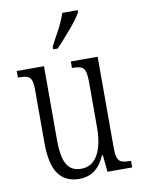

<svg xmlns="http://www.w3.org/2000/svg" viewBox="-87 -825 660 895"><g transform="rotate(-10 243.0 -378.0)"><path d="M215 10Q151 10 117.5 -35.5Q84 -81 84 -185V-435Q84 -466 78 -481Q72 -496 58 -500.5Q44 -505 19 -505H15V-536H144V-186Q144 -136 152.5 -102Q161 -68 180.5 -51.5Q200 -35 232 -35Q269 -35 292.5 -58Q316 -81 327 -121Q338 -161 338 -210V-424Q338 -460 332.5 -477.5Q327 -495 313 -500Q299 -505 274 -505H271V-536H398V-105Q398 -71 404.5 -55.5Q411 -40 425.5 -35.5Q440 -31 464 -31H467V0H350L342 -80H338Q318 -34 288 -12Q258 10 215 10ZM200 -619Q214 -647 228 -671.5Q242 -696 253 -720Q264 -744 271 -766H344V-756Q337 -743 323 -724Q309 -705 291.5 -684.5Q274 -664 256 -643.5Q238 -623 221 -606H200Z"/></g></svg>

Font: Noto Serif Khmer ExtraCondensed Light
Style: Regular
Weight: 300
Width: 2
Designer: Danh Hong and the Monotype Design Team
Foundry: Monotype Imaging Inc.
Version: Version 2.004